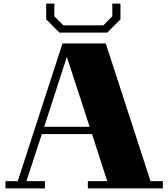

<svg xmlns="http://www.w3.org/2000/svg" viewBox="-20 -1040 929 1060"><path d="M572 -860 645 -933V-1020H600V-950L550 -900H330L280 -950V-1020H235V-933L308 -860ZM879 -40V0H465V-40H572L488 -300H211L126 -40H228V0H10V-40H78L325 -800H564L811 -40ZM475 -340 349 -726 224 -340Z"/></svg>

Font: Kumar One
Style: Regular
Weight: 400
Designer: Parimal Parmar
Foundry: Indian Type Foundry
Version: Version 1.000;PS 1.000;hotconv 1.0.88;makeotf.lib2.5.647800